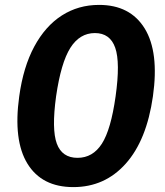

<svg xmlns="http://www.w3.org/2000/svg" viewBox="-20 -753 674 784"><path d="M279.5 11Q151 11 92.2 -84.5Q33.5 -180 58.5 -359.5Q75 -479.5 120 -563Q165 -646.5 232.5 -689.8Q300 -733 384.5 -733Q511.5 -733 570.8 -636.8Q630 -540.5 604.5 -360Q579 -180.5 493.5 -84.8Q408 11 279.5 11ZM296.5 -108.5Q359 -108.5 396 -166.2Q433 -224 452 -359.5Q471.5 -498 450.5 -558Q429.5 -618 367.5 -618Q305.5 -618 267.2 -557.5Q229 -497 209 -359.5Q190.5 -224.5 212 -166.5Q233.5 -108.5 296.5 -108.5Z"/></svg>

Font: Public Sans Thin
Style: Bold Italic
Weight: 700
Italic angle: -8°
Version: Version 2.001